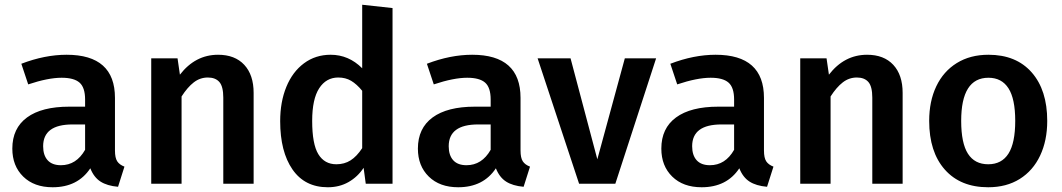

<svg xmlns="http://www.w3.org/2000/svg" viewBox="-20 -775 4481 810"><path d="M505 -72 478 13Q432 9 404 -9Q376 -27 361 -65Q308 15 202 15Q124 15 78 -30Q32 -75 32 -148Q32 -234 94 -279.5Q156 -325 272 -325H339V-355Q339 -406 315.5 -426.5Q292 -447 240 -447Q183 -447 99 -419L70 -506Q169 -544 261 -544Q465 -544 465 -362V-140Q465 -109 474.5 -94.5Q484 -80 505 -72ZM339 -143V-250H286Q162 -250 162 -158Q162 -120 181 -99Q200 -78 237 -78Q302 -78 339 -143Z M1050 -383V0H922V-363Q922 -410 905.5 -429Q889 -448 857 -448Q824 -448 797.5 -427.5Q771 -407 746 -368V0H618V-529H729L739 -460Q804 -544 900 -544Q971 -544 1010.5 -501.5Q1050 -459 1050 -383Z M1636 -741V0H1523L1514 -67Q1489 -29 1450.5 -7Q1412 15 1363 15Q1266 15 1214 -60Q1162 -135 1162 -264Q1162 -345 1188 -408.5Q1214 -472 1262.5 -508Q1311 -544 1375 -544Q1451 -544 1508 -487V-755ZM1508 -150V-392Q1485 -420 1461.5 -434Q1438 -448 1407 -448Q1356 -448 1326.5 -402.5Q1297 -357 1297 -265Q1297 -167 1323 -124.5Q1349 -82 1399 -82Q1433 -82 1459 -98.5Q1485 -115 1508 -150Z M2216 -72 2189 13Q2143 9 2115 -9Q2087 -27 2072 -65Q2019 15 1913 15Q1835 15 1789 -30Q1743 -75 1743 -148Q1743 -234 1805 -279.5Q1867 -325 1983 -325H2050V-355Q2050 -406 2026.5 -426.5Q2003 -447 1951 -447Q1894 -447 1810 -419L1781 -506Q1880 -544 1972 -544Q2176 -544 2176 -362V-140Q2176 -109 2185.5 -94.5Q2195 -80 2216 -72ZM2050 -143V-250H1997Q1873 -250 1873 -158Q1873 -120 1892 -99Q1911 -78 1948 -78Q2013 -78 2050 -143Z M2576 0H2423L2248 -529H2387L2500 -103L2616 -529H2748Z M3243 -72 3216 13Q3170 9 3142 -9Q3114 -27 3099 -65Q3046 15 2940 15Q2862 15 2816 -30Q2770 -75 2770 -148Q2770 -234 2832 -279.5Q2894 -325 3010 -325H3077V-355Q3077 -406 3053.5 -426.5Q3030 -447 2978 -447Q2921 -447 2837 -419L2808 -506Q2907 -544 2999 -544Q3203 -544 3203 -362V-140Q3203 -109 3212.5 -94.5Q3222 -80 3243 -72ZM3077 -143V-250H3024Q2900 -250 2900 -158Q2900 -120 2919 -99Q2938 -78 2975 -78Q3040 -78 3077 -143Z M3788 -383V0H3660V-363Q3660 -410 3643.5 -429Q3627 -448 3595 -448Q3562 -448 3535.5 -427.5Q3509 -407 3484 -368V0H3356V-529H3467L3477 -460Q3542 -544 3638 -544Q3709 -544 3748.5 -501.5Q3788 -459 3788 -383Z M4398 -265Q4398 -182 4368 -118.5Q4338 -55 4282 -20Q4226 15 4149 15Q4032 15 3966 -59.5Q3900 -134 3900 -265Q3900 -348 3930 -411Q3960 -474 4016.5 -509Q4073 -544 4150 -544Q4267 -544 4332.5 -469.5Q4398 -395 4398 -265ZM4035 -265Q4035 -171 4063.5 -126.5Q4092 -82 4149 -82Q4206 -82 4234.5 -127Q4263 -172 4263 -265Q4263 -358 4234.5 -402.5Q4206 -447 4150 -447Q4035 -447 4035 -265Z"/></svg>

Font: Fira Sans Medium
Style: Regular
Weight: 500
Designer: bBox Type GmbH & Carrois Corporate GbR & Edenspiekermann AG
Foundry: bBox Type GmbH & Carrois Corporate GbR & Edenspiekermann AG
Version: Version 4.301